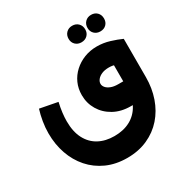

<svg xmlns="http://www.w3.org/2000/svg" viewBox="-244 -987 1476 1529"><g transform="rotate(-30 494.0 -223.0)"><path d="M488 343Q383 343 300 305.5Q217 268 159 202Q101 136 70.5 48.5Q40 -39 40 -140Q40 -193 49 -247Q58 -301 73 -349L235 -318Q224 -270 219 -228Q214 -186 214 -151Q214 -55 248 10Q282 75 343 108Q404 141 486 141Q570 141 632 107.5Q694 74 728.5 11Q763 -52 763 -141V-519L936 -493V-141Q936 -40 905.5 48Q875 136 817 202Q759 268 675.5 305.5Q592 343 488 343ZM717 0Q628 0 561.5 -37Q495 -74 458.5 -135.5Q422 -197 422 -271Q422 -331 444.5 -381Q467 -431 508 -468.5Q549 -506 602.5 -527Q656 -548 718 -548Q778 -548 835 -530.5Q892 -513 936 -493L866 -314Q779 -355 718 -355Q680 -355 653 -343.5Q626 -332 611 -313.5Q596 -295 596 -275Q596 -257 609.5 -240.5Q623 -224 650 -213Q677 -202 717 -202H881V0ZM805 -637Q772 -637 750.5 -658Q729 -679 729 -712Q729 -746 750.5 -767.5Q772 -789 805 -789Q839 -789 860 -767.5Q881 -746 881 -712Q881 -679 860 -658Q839 -637 805 -637ZM631 -637Q598 -637 576.5 -658Q555 -679 555 -712Q555 -746 576.5 -767.5Q598 -789 631 -789Q665 -789 686.5 -767.5Q708 -746 708 -712Q708 -679 686.5 -658Q665 -637 631 -637Z"/></g></svg>

Font: Alexandria ExtraBold
Style: Regular
Weight: 800
Designer: Mohamed Gaber
Foundry: Kief Type Foundry
Version: Version 5.100